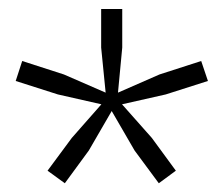

<svg xmlns="http://www.w3.org/2000/svg" viewBox="-20 -828 498 428"><path d="M252 -595.5 318.5 -520.5 372 -447.5 334 -419.5 280 -492.5 229 -580.5 178 -492.5 124.5 -419.5 86 -447.5 140 -520.5 206 -595.5 109 -617.5 15 -647.5 29.5 -692 122.5 -662 215.5 -621.5 205.5 -722V-808H252.5V-722L243 -621.5L335.5 -662L428.5 -692L443.5 -647.5L349.5 -617.5Z"/></svg>

Font: Encode Sans SemiExpanded Light
Style: Regular
Weight: 300
Width: 6
Designer: Multiple Designers
Foundry: Impallari Type
Version: Version 3.002